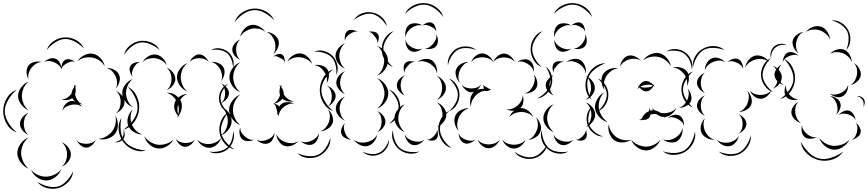

<svg xmlns="http://www.w3.org/2000/svg" viewBox="-120 -896 5474 1211"><path d="M175 -580Q186 -615 219 -637Q252 -659 289 -660Q326 -662 360.5 -643Q395 -624 409 -590Q384 -617 351.5 -634Q319 -651 289 -650Q260 -649 228.5 -629Q197 -609 175 -580ZM369 -510Q383 -533 411 -547.5Q439 -562 466 -557Q493 -552 514.5 -528.5Q536 -505 540 -478Q527 -502 505.5 -515.5Q484 -529 462 -533Q440 -537 415 -532Q390 -527 369 -510ZM159 -505Q172 -519 193.5 -526Q215 -533 232 -525Q246 -519 255.5 -503Q265 -487 267 -471Q268 -485 274 -498.5Q280 -512 291 -518Q304 -526 323 -521Q342 -516 353 -505Q339 -511 326 -507Q313 -503 302 -497Q291 -491 281 -482.5Q271 -474 268 -459Q262 -476 249 -486.5Q236 -497 222 -503Q209 -509 192.5 -511Q176 -513 159 -505ZM60 -397Q48 -415 47.5 -440.5Q47 -466 60 -483Q73 -500 98 -505.5Q123 -511 143 -505Q122 -504 105.5 -493Q89 -482 79 -469Q68 -455 61.5 -436.5Q55 -418 60 -397ZM552 -467Q575 -469 598.5 -457Q622 -445 631 -425Q640 -405 633 -379.5Q626 -354 610 -338Q620 -358 618.5 -378.5Q617 -399 609 -415Q602 -431 588 -446Q574 -461 552 -467ZM60 -201Q33 -211 13.5 -237Q-6 -263 -6 -291Q-6 -319 13.5 -345Q33 -371 60 -381Q38 -363 28 -338.5Q18 -314 18 -291Q18 -268 28 -243.5Q38 -219 60 -201ZM273 -197Q276 -217 291 -236Q306 -255 326 -259Q339 -261 354 -256Q342 -265 336 -277Q322 -267 302.5 -265Q283 -263 268 -268Q287 -269 302 -278.5Q317 -288 327 -301Q329 -304 331 -306Q334 -327 347 -346Q348 -355 346 -365Q350 -359 352 -352Q357 -357 362 -361Q357 -353 355 -345Q361 -321 353 -300Q354 -296 356 -292Q360 -276 370.5 -261Q381 -246 400 -238Q390 -238 380 -242Q392 -232 398 -221Q383 -234 364.5 -236Q346 -238 331 -235Q315 -232 298.5 -223.5Q282 -215 273 -197ZM685 -349Q723 -331 742.5 -289.5Q762 -248 757 -205Q753 -162 726 -125.5Q699 -89 658 -78Q693 -102 718.5 -137Q744 -172 747 -206Q751 -240 733 -279Q715 -318 685 -349ZM-15 -61Q-55 -75 -77.5 -114Q-100 -153 -100 -195Q-100 -237 -77.5 -276Q-55 -315 -15 -329Q-47 -302 -68.5 -265.5Q-90 -229 -90 -195Q-90 -161 -68.5 -124.5Q-47 -88 -15 -61ZM612 -322Q633 -314 649.5 -293.5Q666 -273 665 -251Q665 -229 648 -209Q631 -189 611 -182Q628 -196 634.5 -215Q641 -234 641 -252Q642 -269 635.5 -288.5Q629 -308 612 -322ZM60 -45Q39 -53 22.5 -73Q6 -93 6 -115Q6 -137 22.5 -157Q39 -177 60 -185Q43 -171 36.5 -152Q30 -133 30 -115Q30 -97 36.5 -78Q43 -59 60 -45ZM608 -166Q623 -142 623.5 -109Q624 -76 607 -54Q590 -31 558.5 -21.5Q527 -12 500 -20Q528 -22 551 -36Q574 -50 588 -68Q601 -86 607.5 -112Q614 -138 608 -166ZM658 -78Q666 -66 666.5 -49Q667 -32 658 -20Q649 -8 633.5 -2Q618 4 603 0Q618 -1 630.5 -8.5Q643 -16 650 -26Q657 -35 659.5 -49.5Q662 -64 658 -78ZM61 168Q32 157 11 129Q-10 101 -11 70Q-11 39 10 10.5Q31 -18 60 -29Q36 -9 24.5 18Q13 45 13 70Q14 94 25.5 121Q37 148 61 168ZM484 -15Q478 3 461.5 18.5Q445 34 426 35Q407 36 389 21Q371 6 364 -11Q376 3 393 7Q410 11 425 11Q440 11 456.5 5.5Q473 0 484 -15ZM269 1Q292 10 309.5 32Q327 54 327 78Q327 102 309.5 124.5Q292 147 269 155Q288 140 295.5 119Q303 98 303 78Q303 59 295.5 38Q288 17 269 1ZM266 172Q256 200 229 221Q202 242 172 242Q142 243 114.5 223Q87 203 76 175Q96 198 122 208.5Q148 219 172 218Q195 218 221 206.5Q247 195 266 172ZM341 184Q339 221 312 250Q285 279 249 290Q214 300 175.5 290Q137 280 115 250Q146 271 182 279.5Q218 288 247 280Q275 272 300.5 245Q326 218 341 184Z M663 -550Q670 -585 700 -609Q730 -633 765 -638Q801 -642 836 -627Q871 -612 887 -580Q861 -604 828 -617.5Q795 -631 767 -628Q738 -624 710 -602Q682 -580 663 -550ZM1212 -580Q1235 -595 1265 -591Q1295 -587 1317 -570Q1339 -553 1349 -524.5Q1359 -496 1350 -469Q1349 -497 1338.5 -522.5Q1328 -548 1311 -562Q1293 -576 1266 -580.5Q1239 -585 1212 -580ZM780 -505Q791 -526 815 -540.5Q839 -555 863 -552Q887 -549 906.5 -529Q926 -509 931 -485Q918 -505 898.5 -515.5Q879 -526 860 -529Q841 -531 819 -526Q797 -521 780 -505ZM1077 -505Q1083 -523 1100.5 -538Q1118 -553 1136 -553Q1155 -553 1172 -538Q1189 -523 1196 -505Q1184 -519 1167.5 -524Q1151 -529 1136 -529Q1121 -529 1105 -524Q1089 -519 1077 -505ZM1212 -505Q1233 -508 1256.5 -498.5Q1280 -489 1290 -470Q1300 -451 1294.5 -426Q1289 -401 1275 -385Q1283 -405 1280 -424.5Q1277 -444 1269 -459Q1261 -474 1246.5 -487.5Q1232 -501 1212 -505ZM716 -413Q705 -425 699.5 -444.5Q694 -464 702 -479Q709 -493 728.5 -500Q748 -507 764 -505Q748 -501 738.5 -490Q729 -479 723 -468Q717 -456 713.5 -442Q710 -428 716 -413ZM1061 -319Q1035 -329 1015.5 -355Q996 -381 996 -409Q996 -437 1015.5 -462.5Q1035 -488 1062 -498Q1040 -480 1030 -455.5Q1020 -431 1020 -409Q1020 -386 1030 -361.5Q1040 -337 1061 -319ZM931 -469Q952 -462 969 -441Q986 -420 986 -398Q986 -376 969 -355.5Q952 -335 931 -327Q948 -341 955 -360.5Q962 -380 962 -398Q962 -416 955 -435.5Q948 -455 931 -469ZM716 -221Q690 -230 670.5 -255.5Q651 -281 651 -309Q651 -337 670.5 -362.5Q690 -388 716 -397Q695 -379 685 -355Q675 -331 675 -309Q675 -287 685 -263Q695 -239 716 -221ZM1275 -370Q1293 -363 1308.5 -345Q1324 -327 1324 -308Q1324 -288 1308.5 -270.5Q1293 -253 1275 -246Q1290 -259 1295 -275.5Q1300 -292 1300 -308Q1300 -323 1295 -340Q1290 -357 1275 -370ZM1013 -156Q1009 -159 1005 -164Q1001 -158 996 -154Q999 -160 1002 -167Q988 -183 981.5 -205.5Q975 -228 982 -247Q984 -256 990 -265Q981 -280 966 -292.5Q951 -305 931 -311Q974 -313 1005 -281Q1031 -302 1061 -303Q1046 -297 1035 -287.5Q1024 -278 1017 -266Q1020 -261 1022 -257Q1030 -236 1025.5 -211Q1021 -186 1007 -167Q1010 -161 1013 -156ZM1003 -237Q999 -223 999 -207Q999 -191 1004 -175Q1009 -191 1008 -207Q1007 -223 1003 -237ZM1275 -222Q1302 -213 1321.5 -187Q1341 -161 1341 -133Q1341 -104 1321.5 -78.5Q1302 -53 1275 -43Q1297 -61 1307 -85.5Q1317 -110 1317 -133Q1317 -155 1307 -179.5Q1297 -204 1275 -222ZM778 -48Q751 -47 725 -63Q699 -79 689 -103Q679 -128 687.5 -157.5Q696 -187 716 -205Q704 -182 703.5 -157Q703 -132 711 -112Q719 -92 736 -74Q753 -56 778 -48ZM801 53Q762 65 722 48.5Q682 32 658 0Q633 -33 628.5 -76Q624 -119 646 -153Q637 -113 641.5 -72.5Q646 -32 666 -6Q685 20 722.5 35.5Q760 51 801 53ZM1350 -71Q1361 -41 1351 -9Q1341 23 1317 44Q1293 64 1260 69.5Q1227 75 1199 60Q1230 65 1261 58.5Q1292 52 1311 36Q1330 20 1340.5 -9.5Q1351 -39 1350 -71ZM974 -16Q961 10 932 27Q903 44 874 40Q845 37 821 14Q797 -9 790 -37Q806 -13 830 0.5Q854 14 877 17Q900 19 926.5 11.5Q953 4 974 -16ZM1275 -27Q1269 -4 1248.5 15Q1228 34 1204 36Q1180 38 1157 22.5Q1134 7 1124 -15Q1141 2 1162 8Q1183 14 1202 12Q1221 11 1241 1.5Q1261 -8 1275 -27ZM1108 -15Q1101 2 1083 16.5Q1065 31 1046 30Q1027 29 1011 13Q995 -3 989 -21Q1000 -6 1016 -0.5Q1032 5 1047 6Q1062 6 1078.5 2.5Q1095 -1 1108 -15Z M1360 -756Q1372 -794 1407 -817Q1442 -840 1481 -842Q1520 -844 1557 -824Q1594 -804 1609 -768Q1583 -797 1548 -815.5Q1513 -834 1482 -832Q1450 -831 1417 -809.5Q1384 -788 1360 -756ZM1395 -663Q1399 -688 1418 -710.5Q1437 -733 1462 -738Q1487 -743 1513 -730Q1539 -717 1553 -695Q1533 -711 1509.5 -715Q1486 -719 1467 -715Q1447 -710 1427 -697.5Q1407 -685 1395 -663ZM1561 -695Q1584 -694 1606.5 -679Q1629 -664 1636 -642Q1643 -620 1632.5 -594.5Q1622 -569 1604 -555Q1616 -574 1617 -595.5Q1618 -617 1613 -634Q1607 -652 1594.5 -669Q1582 -686 1561 -695ZM1395 -519Q1376 -526 1360.5 -544.5Q1345 -563 1345 -583Q1345 -603 1360.5 -621.5Q1376 -640 1395 -647Q1380 -634 1374.5 -616.5Q1369 -599 1369 -583Q1369 -567 1374.5 -549.5Q1380 -532 1395 -519ZM1861 -570Q1891 -583 1924 -574Q1957 -565 1979 -542Q2000 -519 2007.5 -485.5Q2015 -452 2001 -423Q2004 -455 1996.5 -486Q1989 -517 1971 -535Q1954 -553 1923.5 -562.5Q1893 -572 1861 -570ZM1692 -507Q1702 -529 1726 -545Q1750 -561 1775 -559Q1800 -557 1821 -537Q1842 -517 1848 -493Q1834 -513 1813.5 -523Q1793 -533 1773 -535Q1753 -537 1731 -530.5Q1709 -524 1692 -507ZM1604 -539Q1613 -548 1629.5 -553.5Q1646 -559 1657 -553Q1669 -547 1673.5 -530.5Q1678 -514 1677 -501Q1674 -514 1664.5 -520.5Q1655 -527 1646 -531Q1637 -536 1626.5 -540Q1616 -544 1604 -539ZM1395 -315Q1367 -325 1347 -352Q1327 -379 1327 -409Q1327 -439 1347 -466Q1367 -493 1395 -503Q1372 -484 1361.5 -458.5Q1351 -433 1351 -409Q1351 -385 1361.5 -359.5Q1372 -334 1395 -315ZM1862 -485Q1883 -490 1908 -483Q1933 -476 1945 -458Q1957 -440 1954.5 -414Q1952 -388 1939 -371Q1945 -392 1939.5 -411Q1934 -430 1925 -444Q1915 -459 1899.5 -471Q1884 -483 1862 -485ZM1320 -187Q1293 -197 1277 -223Q1261 -249 1261 -277Q1261 -305 1277 -331Q1293 -357 1320 -367Q1298 -349 1284.5 -324.5Q1271 -300 1271 -277Q1271 -254 1284.5 -229.5Q1298 -205 1320 -187ZM1640 -361Q1645 -357 1649 -352Q1652 -359 1656 -365Q1654 -355 1654 -347Q1662 -336 1666.5 -323Q1671 -310 1670 -299Q1672 -297 1673 -295Q1683 -281 1699 -270Q1715 -259 1735 -258Q1718 -253 1696.5 -257Q1675 -261 1661 -273Q1651 -260 1635 -251.5Q1619 -243 1603 -243Q1621 -250 1631 -264.5Q1641 -279 1646 -294V-296Q1639 -320 1647 -346Q1645 -354 1640 -361ZM1943 -355Q1962 -349 1979 -331Q1996 -313 1997 -293Q1998 -273 1983 -253.5Q1968 -234 1949 -226Q1964 -240 1968.5 -258Q1973 -276 1973 -292Q1972 -308 1965.5 -325.5Q1959 -343 1943 -355ZM1395 -107Q1367 -117 1346 -145Q1325 -173 1325 -203Q1325 -233 1346 -261Q1367 -289 1395 -299Q1372 -280 1360.5 -253.5Q1349 -227 1349 -203Q1349 -179 1360.5 -152.5Q1372 -126 1395 -107ZM1638 -160Q1635 -168 1634 -178Q1629 -173 1624 -169Q1631 -179 1629 -189.5Q1627 -200 1624 -209Q1622 -218 1618 -228Q1614 -238 1603 -243Q1613 -242 1624.5 -237Q1636 -232 1642 -224Q1647 -234 1654 -239Q1669 -252 1693.5 -252Q1718 -252 1735 -242Q1715 -245 1698.5 -238Q1682 -231 1669 -221Q1657 -211 1647.5 -195.5Q1638 -180 1638 -160ZM1948 -207Q1966 -192 1975.5 -166.5Q1985 -141 1978 -120Q1970 -98 1947 -83.5Q1924 -69 1901 -68Q1923 -77 1936 -93.5Q1949 -110 1955 -127Q1961 -145 1960.5 -166Q1960 -187 1948 -207ZM1359 46Q1323 39 1297 9Q1271 -21 1265 -58Q1259 -95 1273.5 -132Q1288 -169 1320 -187Q1296 -159 1283 -124Q1270 -89 1275 -60Q1280 -30 1303.5 -1.5Q1327 27 1359 46ZM1482 -15Q1466 -6 1444 -6Q1422 -6 1408 -18Q1394 -30 1391 -52Q1388 -74 1395 -91Q1395 -73 1404 -59Q1413 -45 1424 -36Q1435 -26 1449.5 -19Q1464 -12 1482 -15ZM1611 -59Q1612 -39 1601 -18.5Q1590 2 1572 8Q1554 15 1532 7Q1510 -1 1498 -15Q1515 -6 1532 -7Q1549 -8 1563 -14Q1578 -19 1591.5 -29.5Q1605 -40 1611 -59ZM1891 -56Q1892 -36 1881.5 -15Q1871 6 1853 14Q1835 22 1812.5 15Q1790 8 1776 -6Q1794 3 1811.5 1Q1829 -1 1844 -8Q1858 -14 1871.5 -25.5Q1885 -37 1891 -56ZM1760 -5Q1746 13 1721 22Q1696 31 1674 24Q1653 17 1638.5 -5.5Q1624 -28 1623 -51Q1632 -30 1648.5 -17Q1665 -4 1682 1Q1699 7 1720 7Q1741 7 1760 -5ZM1963 -26Q1967 10 1945 42Q1923 74 1891 89Q1858 104 1819.5 100Q1781 96 1756 70Q1789 85 1824.5 88.5Q1860 92 1886 80Q1913 68 1933.5 38.5Q1954 9 1963 -26Z M2112 -770Q2129 -799 2162.5 -811.5Q2196 -824 2229 -817Q2262 -811 2288.5 -787Q2315 -763 2320 -730Q2304 -759 2279 -780.5Q2254 -802 2227 -808Q2201 -813 2169.5 -802Q2138 -791 2112 -770ZM2056 -639Q2052 -654 2056 -673Q2060 -692 2072 -701Q2085 -710 2104 -707Q2123 -704 2136 -695Q2121 -699 2108.5 -693.5Q2096 -688 2086 -681Q2076 -674 2066.5 -664Q2057 -654 2056 -639ZM2203 -695Q2217 -699 2235 -696.5Q2253 -694 2262 -683Q2271 -672 2269 -653.5Q2267 -635 2259 -623Q2262 -637 2256 -648Q2250 -659 2243 -668Q2236 -677 2227 -685.5Q2218 -694 2203 -695ZM2056 -463Q2032 -472 2014 -495Q1996 -518 1996 -543Q1996 -568 2014 -591Q2032 -614 2056 -623Q2037 -607 2028.5 -585Q2020 -563 2020 -543Q2020 -523 2028.5 -501Q2037 -479 2056 -463ZM2259 -607Q2287 -597 2307 -570Q2327 -543 2327 -513Q2327 -483 2307 -456Q2287 -429 2259 -419Q2282 -438 2292.5 -463.5Q2303 -489 2303 -513Q2303 -537 2292.5 -562.5Q2282 -588 2259 -607ZM1981 -195Q1942 -209 1919.5 -247Q1897 -285 1897 -327Q1897 -369 1919.5 -407Q1942 -445 1981 -459Q1949 -432 1928 -396Q1907 -360 1907 -327Q1907 -294 1928 -258Q1949 -222 1981 -195ZM2056 -303Q2035 -311 2018 -331.5Q2001 -352 2001 -375Q2001 -398 2018 -418.5Q2035 -439 2056 -447Q2039 -432 2032 -412.5Q2025 -393 2025 -375Q2025 -357 2032 -337.5Q2039 -318 2056 -303ZM2259 -403Q2287 -393 2308 -365Q2329 -337 2329 -307Q2329 -277 2308 -249Q2287 -221 2259 -211Q2282 -230 2293.5 -256.5Q2305 -283 2305 -307Q2305 -331 2293.5 -357.5Q2282 -384 2259 -403ZM2334 -331Q2366 -319 2385 -288Q2404 -257 2404 -223Q2404 -189 2385 -158Q2366 -127 2334 -115Q2360 -137 2377 -166.5Q2394 -196 2394 -223Q2394 -250 2377 -279.5Q2360 -309 2334 -331ZM2056 -135Q2034 -143 2016 -165Q1998 -187 1998 -211Q1998 -235 2016 -257Q2034 -279 2056 -287Q2038 -272 2030 -251Q2022 -230 2022 -211Q2022 -192 2030 -171Q2038 -150 2056 -135ZM2259 -195Q2279 -188 2295 -169Q2311 -150 2311 -129Q2311 -108 2295 -89Q2279 -70 2259 -63Q2275 -76 2281 -94Q2287 -112 2287 -129Q2287 -146 2281 -164Q2275 -182 2259 -195ZM2096 -15Q2078 -15 2059 -24.5Q2040 -34 2034 -51Q2027 -67 2035 -87.5Q2043 -108 2056 -119Q2047 -104 2049 -88Q2051 -72 2056 -59Q2061 -46 2070 -33.5Q2079 -21 2096 -15ZM2259 -47Q2256 -23 2238.5 -1.5Q2221 20 2198 25Q2174 30 2149 17.5Q2124 5 2112 -15Q2131 0 2152.5 2.5Q2174 5 2192 1Q2211 -3 2229.5 -14.5Q2248 -26 2259 -47ZM2333 -14Q2335 15 2317.5 40.5Q2300 66 2274 77Q2248 89 2217.5 85Q2187 81 2167 60Q2193 73 2221 75.5Q2249 78 2270 68Q2291 59 2308 36.5Q2325 14 2333 -14Z M2434 -808Q2450 -843 2486.5 -861Q2523 -879 2561 -876Q2600 -873 2633 -849Q2666 -825 2676 -788Q2654 -820 2622.5 -842Q2591 -864 2561 -866Q2530 -869 2495.5 -852.5Q2461 -836 2434 -808ZM2544 -735Q2555 -746 2573 -752Q2591 -758 2604 -752Q2618 -746 2625 -728.5Q2632 -711 2631 -696Q2627 -710 2616 -717.5Q2605 -725 2595 -730Q2584 -735 2571 -738Q2558 -741 2544 -735ZM2438 -661Q2433 -680 2439 -704Q2445 -728 2462 -740Q2479 -751 2503.5 -749Q2528 -747 2544 -735Q2525 -740 2507 -734.5Q2489 -729 2476 -720Q2462 -710 2451 -695.5Q2440 -681 2438 -661ZM2358 -473Q2325 -486 2306 -519Q2287 -552 2288 -588Q2288 -624 2308.5 -656Q2329 -688 2363 -700Q2335 -677 2316.5 -646.5Q2298 -616 2298 -588Q2297 -559 2314 -528Q2331 -497 2358 -473ZM2631 -680Q2641 -665 2642 -643Q2643 -621 2632 -606Q2621 -592 2599 -588Q2577 -584 2560 -590Q2578 -591 2591 -600.5Q2604 -610 2613 -621Q2622 -633 2628.5 -647.5Q2635 -662 2631 -680ZM2544 -590Q2530 -577 2508 -571.5Q2486 -566 2469 -575Q2452 -584 2444 -605Q2436 -626 2438 -645Q2442 -627 2454.5 -615Q2467 -603 2480 -596Q2494 -589 2510.5 -586Q2527 -583 2544 -590ZM2513 -505Q2530 -519 2556 -523.5Q2582 -528 2602 -517Q2621 -505 2630.5 -480Q2640 -455 2636 -433Q2632 -455 2618.5 -471Q2605 -487 2590 -496Q2574 -505 2554 -509Q2534 -513 2513 -505ZM2433 -437Q2426 -450 2426 -469Q2426 -488 2436 -498Q2446 -509 2464.5 -510Q2483 -511 2497 -505Q2482 -506 2471.5 -498.5Q2461 -491 2453 -482Q2445 -473 2438 -462.5Q2431 -452 2433 -437ZM2433 -294Q2414 -301 2398.5 -319.5Q2383 -338 2383 -358Q2383 -378 2398.5 -396Q2414 -414 2433 -421Q2418 -408 2412.5 -391Q2407 -374 2407 -358Q2407 -342 2412.5 -324.5Q2418 -307 2433 -294ZM2636 -417Q2658 -409 2675.5 -387Q2693 -365 2693 -342Q2693 -318 2675.5 -296Q2658 -274 2636 -266Q2654 -281 2661.5 -302Q2669 -323 2669 -342Q2669 -361 2661.5 -381.5Q2654 -402 2636 -417ZM2711 -401Q2742 -390 2760 -360Q2778 -330 2778 -298Q2778 -265 2760 -235Q2742 -205 2711 -194Q2736 -215 2752 -243.5Q2768 -272 2768 -298Q2768 -324 2752 -352Q2736 -380 2711 -401ZM2636 -250Q2659 -242 2677 -219.5Q2695 -197 2695 -172Q2695 -148 2677 -125.5Q2659 -103 2636 -95Q2655 -110 2663 -131.5Q2671 -153 2671 -172Q2671 -192 2663 -213Q2655 -234 2636 -250ZM2433 -63Q2407 -72 2387.5 -97.5Q2368 -123 2368 -150Q2368 -178 2387.5 -203.5Q2407 -229 2433 -238Q2412 -220 2402 -196.5Q2392 -173 2392 -150Q2392 -128 2402 -104.5Q2412 -81 2433 -63ZM2636 -79Q2642 -66 2642 -47.5Q2642 -29 2632 -19Q2622 -9 2603.5 -9Q2585 -9 2572 -15Q2586 -14 2596.5 -21Q2607 -28 2615 -36Q2623 -44 2630 -54.5Q2637 -65 2636 -79ZM2525 60Q2496 77 2460 72.5Q2424 68 2398 46Q2371 25 2359 -9Q2347 -43 2358 -75Q2359 -41 2371 -9.5Q2383 22 2404 39Q2425 56 2458 61Q2491 66 2525 60ZM2556 -15Q2545 2 2523.5 12.5Q2502 23 2482 18Q2463 13 2449 -7Q2435 -27 2433 -47Q2442 -29 2457.5 -19.5Q2473 -10 2488 -6Q2504 -2 2522 -2.5Q2540 -3 2556 -15Z M2705 -485Q2701 -517 2718 -546.5Q2735 -576 2763 -591Q2792 -605 2826 -603Q2860 -601 2884 -580Q2854 -592 2822.5 -593Q2791 -594 2768 -582Q2746 -570 2729 -543Q2712 -516 2705 -485ZM2852 -505Q2859 -526 2879 -542.5Q2899 -559 2921 -559Q2943 -559 2963.5 -542.5Q2984 -526 2991 -505Q2977 -522 2958 -528.5Q2939 -535 2921 -535Q2904 -535 2885 -528.5Q2866 -522 2852 -505ZM2991 -505Q2998 -525 3017.5 -541.5Q3037 -558 3059 -558Q3080 -558 3099.5 -541.5Q3119 -525 3126 -505Q3113 -521 3094.5 -527.5Q3076 -534 3059 -534Q3042 -534 3023.5 -527.5Q3005 -521 2991 -505ZM3142 -505Q3157 -517 3180 -521Q3203 -525 3219 -515Q3236 -505 3243 -483Q3250 -461 3246 -442Q3243 -461 3231.5 -473.5Q3220 -486 3207 -494Q3194 -502 3177.5 -506.5Q3161 -511 3142 -505ZM2780 -375Q2764 -390 2756.5 -415.5Q2749 -441 2758 -461Q2767 -482 2790.5 -494Q2814 -506 2836 -505Q2814 -499 2800.5 -483.5Q2787 -468 2780 -452Q2773 -436 2771.5 -415.5Q2770 -395 2780 -375ZM3321 -477Q3348 -458 3358 -424Q3368 -390 3359 -359Q3351 -327 3325 -302.5Q3299 -278 3267 -275Q3296 -289 3319.5 -312.5Q3343 -336 3350 -361Q3356 -387 3348 -418.5Q3340 -450 3321 -477ZM3246 -426Q3261 -411 3267 -387Q3273 -363 3264 -344Q3255 -325 3232 -315Q3209 -305 3189 -307Q3209 -312 3222 -326Q3235 -340 3242 -355Q3250 -370 3252.5 -388.5Q3255 -407 3246 -426ZM2850 -223Q2842 -246 2847 -274Q2852 -302 2871 -318Q2862 -314 2853 -314Q2834 -314 2816.5 -329.5Q2799 -345 2792 -363Q2804 -348 2821 -343Q2838 -338 2853 -338Q2869 -338 2885.5 -343Q2902 -348 2914 -363Q2907 -343 2889 -329Q2909 -337 2932 -335Q2930 -341 2929.5 -349Q2929 -357 2930 -363Q2932 -354 2939 -351Q2946 -348 2952 -344Q2959 -341 2965 -336Q2971 -331 2980 -334Q2974 -329 2965 -326Q2966 -325 2968 -324L2963 -325Q2948 -319 2940 -323L2939 -324Q2924 -322 2910.5 -315.5Q2897 -309 2887 -300Q2872 -287 2861 -267Q2850 -247 2850 -223ZM3092 -157Q3101 -181 3123 -198Q3096 -195 3074 -207Q3095 -204 3113.5 -211.5Q3132 -219 3144 -230Q3157 -241 3167 -258Q3177 -275 3177 -296Q3184 -277 3180.5 -252.5Q3177 -228 3162 -214Q3165 -214 3168 -214Q3191 -214 3213 -196.5Q3235 -179 3243 -157Q3228 -175 3207.5 -182.5Q3187 -190 3168 -190Q3149 -190 3128.5 -182.5Q3108 -175 3092 -157ZM2773 -71Q2755 -88 2748.5 -116Q2742 -144 2752 -166Q2762 -189 2788 -202Q2814 -215 2838 -213Q2814 -206 2798 -190Q2782 -174 2774 -156Q2766 -138 2764 -115.5Q2762 -93 2773 -71ZM2728 38Q2692 28 2669.5 -5Q2647 -38 2645 -75Q2643 -112 2661.5 -147Q2680 -182 2714 -197Q2687 -172 2670 -138.5Q2653 -105 2655 -76Q2657 -46 2677.5 -15Q2698 16 2728 38ZM3260 -156Q3278 -141 3287.5 -115Q3297 -89 3289 -67Q3282 -45 3258.5 -30Q3235 -15 3211 -15Q3233 -23 3246.5 -40Q3260 -57 3266 -75Q3273 -93 3272.5 -114.5Q3272 -136 3260 -156ZM2877 -15Q2865 -2 2845 6Q2825 14 2809 7Q2792 1 2782.5 -18Q2773 -37 2773 -55Q2779 -38 2791.5 -29Q2804 -20 2817 -15Q2830 -10 2845.5 -8.5Q2861 -7 2877 -15ZM3032 -15Q3024 6 3004 22.5Q2984 39 2962 39Q2940 39 2920 22.5Q2900 6 2893 -15Q2907 2 2926 8.5Q2945 15 2962 15Q2980 15 2999 8.5Q3018 2 3032 -15ZM3195 -15Q3187 7 3166 24Q3145 41 3122 41Q3098 41 3077 24Q3056 7 3048 -15Q3063 3 3083 10Q3103 17 3122 17Q3140 17 3160 10Q3180 3 3195 -15ZM3332 14Q3328 47 3302 72Q3276 97 3243 104Q3210 111 3176 99.5Q3142 88 3124 60Q3150 80 3182 90Q3214 100 3241 94Q3267 89 3291.5 66Q3316 43 3332 14Z M3373 -808Q3389 -843 3425.5 -861Q3462 -879 3500 -876Q3539 -873 3572 -849Q3605 -825 3615 -788Q3593 -820 3561.5 -842Q3530 -864 3500 -866Q3469 -869 3434.5 -852.5Q3400 -836 3373 -808ZM3483 -735Q3494 -746 3512 -752Q3530 -758 3543 -752Q3557 -746 3564 -728.5Q3571 -711 3570 -696Q3566 -710 3555 -717.5Q3544 -725 3534 -730Q3523 -735 3510 -738Q3497 -741 3483 -735ZM3377 -661Q3372 -680 3378 -704Q3384 -728 3401 -740Q3418 -751 3442.5 -749Q3467 -747 3483 -735Q3464 -740 3446 -734.5Q3428 -729 3415 -720Q3401 -710 3390 -695.5Q3379 -681 3377 -661ZM3297 -473Q3264 -486 3245 -519Q3226 -552 3227 -588Q3227 -624 3247.5 -656Q3268 -688 3302 -700Q3274 -677 3255.5 -646.5Q3237 -616 3237 -588Q3236 -559 3253 -528Q3270 -497 3297 -473ZM3570 -680Q3580 -665 3581 -643Q3582 -621 3571 -606Q3560 -592 3538 -588Q3516 -584 3499 -590Q3517 -591 3530 -600.5Q3543 -610 3552 -621Q3561 -633 3567.5 -647.5Q3574 -662 3570 -680ZM3483 -590Q3469 -577 3447 -571.5Q3425 -566 3408 -575Q3391 -584 3383 -605Q3375 -626 3377 -645Q3381 -627 3393.5 -615Q3406 -603 3419 -596Q3433 -589 3449.5 -586Q3466 -583 3483 -590ZM3452 -505Q3469 -519 3495 -523.5Q3521 -528 3541 -517Q3560 -505 3569.5 -480Q3579 -455 3575 -433Q3571 -455 3557.5 -471Q3544 -487 3529 -496Q3513 -505 3493 -509Q3473 -513 3452 -505ZM3372 -437Q3365 -450 3365 -469Q3365 -488 3375 -498Q3385 -509 3403.5 -510Q3422 -511 3436 -505Q3421 -506 3410.5 -498.5Q3400 -491 3392 -482Q3384 -473 3377 -462.5Q3370 -452 3372 -437ZM3372 -294Q3353 -301 3337.5 -319.5Q3322 -338 3322 -358Q3322 -378 3337.5 -396Q3353 -414 3372 -421Q3357 -408 3351.5 -391Q3346 -374 3346 -358Q3346 -342 3351.5 -324.5Q3357 -307 3372 -294ZM3575 -417Q3597 -409 3614.5 -387Q3632 -365 3632 -342Q3632 -318 3614.5 -296Q3597 -274 3575 -266Q3593 -281 3600.5 -302Q3608 -323 3608 -342Q3608 -361 3600.5 -381.5Q3593 -402 3575 -417ZM3650 -401Q3681 -390 3699 -360Q3717 -330 3717 -298Q3717 -265 3699 -235Q3681 -205 3650 -194Q3675 -215 3691 -243.5Q3707 -272 3707 -298Q3707 -324 3691 -352Q3675 -380 3650 -401ZM3575 -250Q3598 -242 3616 -219.5Q3634 -197 3634 -172Q3634 -148 3616 -125.5Q3598 -103 3575 -95Q3594 -110 3602 -131.5Q3610 -153 3610 -172Q3610 -192 3602 -213Q3594 -234 3575 -250ZM3372 -63Q3346 -72 3326.5 -97.5Q3307 -123 3307 -150Q3307 -178 3326.5 -203.5Q3346 -229 3372 -238Q3351 -220 3341 -196.5Q3331 -173 3331 -150Q3331 -128 3341 -104.5Q3351 -81 3372 -63ZM3575 -79Q3581 -66 3581 -47.5Q3581 -29 3571 -19Q3561 -9 3542.5 -9Q3524 -9 3511 -15Q3525 -14 3535.5 -21Q3546 -28 3554 -36Q3562 -44 3569 -54.5Q3576 -65 3575 -79ZM3464 60Q3435 77 3399 72.5Q3363 68 3337 46Q3310 25 3298 -9Q3286 -43 3297 -75Q3298 -41 3310 -9.5Q3322 22 3343 39Q3364 56 3397 61Q3430 66 3464 60ZM3495 -15Q3484 2 3462.5 12.5Q3441 23 3421 18Q3402 13 3388 -7Q3374 -27 3372 -47Q3381 -29 3396.5 -19.5Q3412 -10 3427 -6Q3443 -2 3461 -2.5Q3479 -3 3495 -15Z M4084 -571Q4109 -589 4142.5 -586.5Q4176 -584 4201 -566Q4227 -548 4239.5 -517Q4252 -486 4244 -456Q4242 -487 4229 -515Q4216 -543 4195 -558Q4175 -572 4144.5 -575.5Q4114 -579 4084 -571ZM3936 -515Q3951 -538 3980 -552Q4009 -566 4037 -561Q4064 -555 4085.5 -530.5Q4107 -506 4111 -478Q4097 -503 4075.5 -518Q4054 -533 4032 -537Q4010 -542 3984 -537Q3958 -532 3936 -515ZM3791 -474Q3792 -495 3806 -516.5Q3820 -538 3840 -544Q3861 -550 3884 -540.5Q3907 -531 3920 -514Q3902 -525 3882.5 -525.5Q3863 -526 3847 -521Q3831 -516 3815 -505Q3799 -494 3791 -474ZM3611 -267Q3582 -292 3575 -333Q3568 -374 3582 -410Q3596 -447 3628.5 -472.5Q3661 -498 3699 -497Q3663 -484 3632.5 -460Q3602 -436 3591 -407Q3580 -378 3586 -339.5Q3592 -301 3611 -267ZM4124 -470Q4146 -477 4172.5 -470Q4199 -463 4213 -445Q4226 -427 4225 -399.5Q4224 -372 4212 -353Q4217 -375 4211 -395.5Q4205 -416 4193 -431Q4182 -445 4164.5 -457Q4147 -469 4124 -470ZM3693 -329Q3677 -349 3674 -378.5Q3671 -408 3684 -429Q3698 -450 3725.5 -460.5Q3753 -471 3778 -465Q3753 -462 3734 -447.5Q3715 -433 3705 -416Q3694 -399 3689.5 -376Q3685 -353 3693 -329ZM3901 -331Q3903 -341 3909 -352Q3906 -356 3904 -360Q3907 -357 3910 -354Q3917 -366 3927 -374.5Q3937 -383 3948 -384Q3962 -387 3977 -379Q3992 -371 4002 -360Q4004 -362 4006 -365Q4005 -361 4004 -358Q4007 -353 4010 -349Q4006 -352 4002 -354Q3995 -341 3983 -330.5Q3971 -320 3957 -320Q3945 -319 3933 -326.5Q3921 -334 3913 -345Q3906 -339 3901 -331ZM3952 -361Q3944 -359 3935.5 -356.5Q3927 -354 3919 -349Q3928 -345 3937.5 -344Q3947 -343 3956 -344Q3967 -344 3978 -346.5Q3989 -349 3998 -356Q3987 -362 3975 -362Q3963 -362 3952 -361ZM4216 -338Q4231 -323 4238 -299Q4245 -275 4237 -256Q4228 -237 4205.5 -226Q4183 -215 4162 -216Q4182 -222 4195 -236Q4208 -250 4215 -265Q4222 -281 4224 -300Q4226 -319 4216 -338ZM3713 -126Q3684 -133 3660.5 -157.5Q3637 -182 3633 -212Q3630 -241 3647 -270.5Q3664 -300 3690 -313Q3670 -292 3662 -265Q3654 -238 3657 -215Q3660 -191 3674 -167Q3688 -143 3713 -126ZM3684 -35Q3652 -34 3625 -55Q3598 -76 3587 -106Q3576 -135 3582 -168.5Q3588 -202 3612 -223Q3597 -195 3592 -164Q3587 -133 3596 -109Q3605 -85 3629.5 -65Q3654 -45 3684 -35ZM3921 -131Q3922 -136 3924 -140Q3917 -141 3911 -144Q3919 -143 3926 -146Q3941 -181 3973 -195Q3977 -205 3976 -216Q3980 -208 3982 -198Q3986 -199 3991 -200Q3995 -200 3999 -200Q3994 -208 3991 -216Q3999 -206 4010 -200Q4029 -196 4047 -184Q4058 -182 4069 -182Q4088 -182 4109.5 -189.5Q4131 -197 4146 -216Q4138 -194 4117 -176.5Q4096 -159 4073 -158Q4074 -155 4076 -152Q4073 -155 4069 -158Q4044 -158 4021 -176Q4007 -178 3994 -176Q3988 -175 3983 -174Q3981 -160 3974 -153Q3966 -144 3953 -141Q3940 -138 3927 -140Q3924 -136 3921 -131ZM4092 -152Q4105 -164 4126.5 -170Q4148 -176 4164 -168Q4180 -160 4188 -139.5Q4196 -119 4194 -101Q4190 -119 4178 -129.5Q4166 -140 4153 -146Q4140 -153 4124 -156Q4108 -159 4092 -152ZM3861 -15Q3839 1 3808 2.5Q3777 4 3755 -11Q3733 -27 3723 -56.5Q3713 -86 3720 -112Q3723 -85 3737 -64Q3751 -43 3768 -31Q3786 -19 3810.5 -13.5Q3835 -8 3861 -15ZM4184 -88Q4188 -66 4178.5 -41.5Q4169 -17 4150 -5Q4130 6 4104 1.5Q4078 -3 4061 -17Q4082 -10 4102 -13.5Q4122 -17 4138 -26Q4153 -35 4166.5 -50.5Q4180 -66 4184 -88ZM4263 -67Q4271 -31 4252.5 5Q4234 41 4202 61Q4170 80 4130 81Q4090 82 4060 58Q4096 70 4133.5 69Q4171 68 4197 52Q4222 36 4240 3Q4258 -30 4263 -67ZM4045 -14Q4035 13 4008.5 33Q3982 53 3953 53Q3924 52 3897.5 32Q3871 12 3861 -15Q3880 7 3905 17.5Q3930 28 3953 29Q3976 29 4001 18.5Q4026 8 4045 -14Z M4251 -473Q4246 -508 4265 -541Q4284 -574 4316 -590Q4347 -607 4385 -605.5Q4423 -604 4449 -580Q4416 -593 4380.5 -594Q4345 -595 4320 -582Q4295 -568 4276.5 -538Q4258 -508 4251 -473ZM4580 -470Q4583 -494 4601 -516.5Q4619 -539 4643 -545Q4667 -550 4693 -538Q4719 -526 4732 -505Q4712 -520 4689.5 -523Q4667 -526 4648 -521Q4629 -517 4610 -504.5Q4591 -492 4580 -470ZM4326 -453Q4325 -475 4337.5 -497.5Q4350 -520 4370 -528Q4390 -537 4414.5 -529Q4439 -521 4453 -505Q4434 -515 4414.5 -514Q4395 -513 4379 -506Q4363 -500 4348 -487Q4333 -474 4326 -453ZM4469 -505Q4481 -517 4501 -523.5Q4521 -530 4536 -523Q4552 -516 4560 -497Q4568 -478 4567 -461Q4562 -477 4550.5 -486.5Q4539 -496 4526 -501Q4514 -507 4499 -509.5Q4484 -512 4469 -505ZM4825 -525Q4861 -508 4879.5 -469Q4898 -430 4894 -390Q4890 -350 4864.5 -315.5Q4839 -281 4801 -271Q4834 -294 4857.5 -326.5Q4881 -359 4884 -391Q4887 -423 4870 -459.5Q4853 -496 4825 -525ZM4756 -481Q4777 -473 4794 -452.5Q4811 -432 4811 -409Q4811 -386 4794 -365.5Q4777 -345 4756 -337Q4773 -352 4780 -371.5Q4787 -391 4787 -409Q4787 -427 4780 -446.5Q4773 -466 4756 -481ZM4251 -218Q4217 -230 4197.5 -263Q4178 -296 4178 -332Q4178 -367 4197.5 -400Q4217 -433 4251 -445Q4224 -422 4206 -391Q4188 -360 4188 -332Q4188 -303 4206 -272Q4224 -241 4251 -218ZM4326 -310Q4307 -317 4291.5 -335Q4276 -353 4276 -374Q4276 -394 4291.5 -412Q4307 -430 4326 -437Q4311 -424 4305.5 -407Q4300 -390 4300 -374Q4300 -357 4305.5 -340Q4311 -323 4326 -310ZM4744 -325Q4737 -305 4717.5 -289Q4698 -273 4677 -273Q4656 -273 4636.5 -289Q4617 -305 4610 -325Q4623 -309 4641.5 -303Q4660 -297 4677 -297Q4694 -297 4712 -303Q4730 -309 4744 -325ZM4593 -323Q4610 -308 4618 -282.5Q4626 -257 4618 -236Q4609 -215 4586 -202.5Q4563 -190 4540 -190Q4561 -197 4575 -212.5Q4589 -228 4595 -245Q4602 -262 4603 -282.5Q4604 -303 4593 -323ZM4326 -166Q4307 -173 4291.5 -191.5Q4276 -210 4276 -230Q4276 -250 4291.5 -268.5Q4307 -287 4326 -294Q4311 -281 4305.5 -263.5Q4300 -246 4300 -230Q4300 -214 4305.5 -196.5Q4311 -179 4326 -166ZM4540 -174Q4558 -168 4573 -150.5Q4588 -133 4588 -115Q4588 -96 4573 -78.5Q4558 -61 4540 -55Q4554 -67 4559 -83.5Q4564 -100 4564 -115Q4564 -130 4559 -146Q4554 -162 4540 -174ZM4386 -15Q4362 -13 4337.5 -26Q4313 -39 4304 -60Q4295 -81 4302 -107.5Q4309 -134 4326 -150Q4316 -130 4317.5 -108.5Q4319 -87 4326 -70Q4334 -53 4348.5 -37.5Q4363 -22 4386 -15ZM4615 -43Q4619 -8 4599 24.5Q4579 57 4547 74Q4515 90 4477 87Q4439 84 4413 60Q4446 74 4481.5 76Q4517 78 4543 65Q4568 52 4587.5 22Q4607 -8 4615 -43ZM4540 -39Q4536 -17 4519 3Q4502 23 4480 26Q4458 30 4435 17Q4412 4 4401 -15Q4418 -1 4438 2.5Q4458 6 4476 3Q4493 0 4511 -10Q4529 -20 4540 -39Z M5124 -767Q5157 -771 5187 -752Q5217 -733 5231 -704Q5246 -674 5243 -639Q5240 -604 5217 -580Q5230 -610 5232 -643Q5234 -676 5223 -699Q5211 -723 5183.5 -741.5Q5156 -760 5124 -767ZM4964 -695Q4979 -715 5006 -725.5Q5033 -736 5057 -728Q5081 -721 5097.5 -696.5Q5114 -672 5115 -647Q5105 -670 5087 -684.5Q5069 -699 5050 -705Q5031 -711 5008 -709.5Q4985 -708 4964 -695ZM4916 -560Q4898 -572 4886.5 -595.5Q4875 -619 4880 -640Q4885 -661 4905.5 -676.5Q4926 -692 4948 -695Q4928 -685 4917.5 -668Q4907 -651 4903 -634Q4899 -618 4901 -598Q4903 -578 4916 -560ZM4743 -530Q4736 -549 4742.5 -570Q4749 -591 4764 -604Q4780 -617 4802 -619.5Q4824 -622 4841 -612Q4798 -619 4771 -596Q4743 -573 4743 -530ZM5115 -556Q5130 -574 5156 -582.5Q5182 -591 5203 -583Q5225 -575 5238.5 -551.5Q5252 -528 5252 -505Q5244 -527 5228 -540.5Q5212 -554 5195 -561Q5177 -567 5156 -567.5Q5135 -568 5115 -556ZM4817 -504Q4817 -521 4826 -540Q4835 -559 4850 -565Q4866 -571 4885.5 -564Q4905 -557 4916 -545Q4901 -552 4886.5 -550Q4872 -548 4859 -543Q4847 -538 4834.5 -529Q4822 -520 4817 -504ZM4756 -315Q4724 -325 4703 -355Q4682 -385 4680 -419Q4678 -452 4695 -484Q4712 -516 4743 -530Q4719 -507 4704 -476.5Q4689 -446 4690 -419Q4692 -392 4710.5 -364Q4729 -336 4756 -315ZM5267 -498Q5286 -487 5299 -464.5Q5312 -442 5309 -420Q5305 -398 5285.5 -381Q5266 -364 5244 -360Q5263 -371 5272.5 -389Q5282 -407 5285 -424Q5288 -441 5284.5 -461Q5281 -481 5267 -498ZM4822 -360Q4802 -365 4784.5 -382.5Q4767 -400 4765 -420Q4763 -440 4777.5 -460Q4792 -480 4810 -489Q4796 -475 4792 -456.5Q4788 -438 4789 -422Q4791 -406 4798 -389Q4805 -372 4822 -360ZM4916 -270Q4898 -263 4875.5 -266Q4853 -269 4841 -284Q4828 -298 4828.5 -321Q4829 -344 4838 -360Q4835 -341 4842 -326Q4849 -311 4859 -299Q4869 -288 4883 -279Q4897 -270 4916 -270ZM5229 -360Q5231 -340 5221 -318Q5211 -296 5193 -288Q5176 -279 5152.5 -285Q5129 -291 5115 -305Q5133 -297 5151 -300Q5169 -303 5183 -309Q5197 -316 5210.5 -328.5Q5224 -341 5229 -360ZM5284 -290Q5297 -292 5310 -286.5Q5323 -281 5329 -270Q5336 -259 5334 -244.5Q5332 -230 5324 -221Q5329 -232 5327.5 -244Q5326 -256 5321 -265Q5316 -273 5306.5 -280.5Q5297 -288 5284 -290ZM5115 -290Q5134 -289 5154 -277Q5174 -265 5180 -246Q5186 -228 5177 -206.5Q5168 -185 5153 -173Q5163 -189 5162.5 -206.5Q5162 -224 5158 -239Q5153 -254 5143 -268Q5133 -282 5115 -290ZM4932 -120Q4912 -125 4893.5 -142.5Q4875 -160 4872 -181Q4869 -202 4883 -223.5Q4897 -245 4916 -254Q4901 -239 4897.5 -220Q4894 -201 4896 -184Q4898 -167 4906.5 -149.5Q4915 -132 4932 -120ZM5169 -170Q5179 -184 5199 -193.5Q5219 -203 5235 -198Q5252 -193 5263.5 -174.5Q5275 -156 5276 -138Q5269 -154 5255.5 -162.5Q5242 -171 5229 -175Q5215 -179 5199.5 -179.5Q5184 -180 5169 -170ZM5276 -122Q5291 -113 5301.5 -94.5Q5312 -76 5308 -59Q5304 -42 5286.5 -29.5Q5269 -17 5252 -15Q5268 -23 5275 -37Q5282 -51 5285 -64Q5288 -78 5287.5 -93.5Q5287 -109 5276 -122ZM5032 -31Q5016 -22 4993 -21Q4970 -20 4956 -31Q4941 -43 4937 -65.5Q4933 -88 4939 -105Q4940 -87 4949.5 -73Q4959 -59 4971 -50Q4982 -41 4997.5 -34.5Q5013 -28 5032 -31ZM5237 -15Q5225 12 5196.5 31Q5168 50 5138 48Q5108 46 5082 24Q5056 2 5047 -27Q5065 -3 5090 10Q5115 23 5139 24Q5163 25 5189.5 16Q5216 7 5237 -15ZM5198 60Q5174 96 5130.5 110Q5087 124 5045 114Q5003 104 4969.5 72.5Q4936 41 4931 -2Q4951 37 4982 67Q5013 97 5047 104Q5081 112 5122 99Q5163 86 5198 60Z"/></svg>

Font: Rubik Puddles
Style: Regular
Weight: 400
Designer: Hubert and Fischer, NaN
Foundry: Hubert and Fischer, NaN
Version: Version 2.200